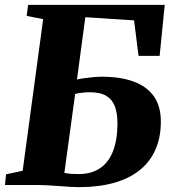

<svg xmlns="http://www.w3.org/2000/svg" viewBox="-22 -763 722 792"><path d="M303 9Q291 9 269 7.8Q247 6.5 221.2 4.5Q195.5 2.5 171.5 1.2Q147.5 0 131.5 0H-1.5L3 -44L71.5 -58.5L156 -684L88 -697.5L94 -743H657.5L636.5 -532.5H549.5L531 -679L330 -692L295.5 -435Q308 -438 326 -440.5Q344 -443 363.5 -444.8Q383 -446.5 398 -446.5Q476 -446.5 530.2 -426.2Q584.5 -406 613 -365.2Q641.5 -324.5 641.5 -261.5Q641.5 -195.5 618.8 -144.8Q596 -94 552.5 -59.8Q509 -25.5 446.2 -8.2Q383.5 9 303 9ZM302.5 -45Q355 -45 390.8 -69.2Q426.5 -93.5 444.5 -140.2Q462.5 -187 462.5 -254Q462.5 -295 452 -323.8Q441.5 -352.5 416.5 -367.5Q391.5 -382.5 347.5 -382.5Q331 -382.5 313.8 -380.2Q296.5 -378 288 -375.5L243.5 -50Q256 -47 270.5 -46Q285 -45 302.5 -45Z"/></svg>

Font: Merriweather 48pt Black
Style: Italic
Weight: 900
Italic angle: -7.8°
Version: Version 2.101